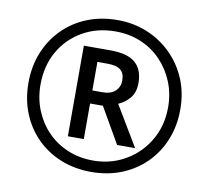

<svg xmlns="http://www.w3.org/2000/svg" viewBox="-81 -814 993 914"><g transform="rotate(10 416.0 -357.0)"><path d="M278 -138V-576H407Q489 -576 527 -543.5Q565 -511 565 -446Q565 -399 541 -371.5Q517 -344 487 -332L603 -138H516L417 -310H355V-138ZM405 -373Q444 -373 465.5 -393Q487 -413 487 -444Q487 -479 467.5 -495Q448 -511 404 -511H355V-373ZM416 10Q336 10 269 -17Q202 -44 152.5 -93.5Q103 -143 76 -210Q49 -277 49 -357Q49 -436 76 -503Q103 -570 152.5 -620Q202 -670 269 -697Q336 -724 416 -724Q492 -724 558.5 -697Q625 -670 675.5 -620.5Q726 -571 754.5 -504Q783 -437 783 -357Q783 -277 756 -210Q729 -143 679.5 -93.5Q630 -44 563 -17Q496 10 416 10ZM416 -45Q480 -45 535.5 -68Q591 -91 633.5 -133Q676 -175 700 -231.5Q724 -288 724 -357Q724 -422 701 -478.5Q678 -535 637 -578Q596 -621 539.5 -645Q483 -669 416 -669Q327 -669 257 -629Q187 -589 147 -519Q107 -449 107 -357Q107 -292 130 -235Q153 -178 194 -135.5Q235 -93 291.5 -69Q348 -45 416 -45Z"/></g></svg>

Font: Noto Sans Sundanese Medium
Style: Regular
Weight: 500
Version: Version 2.003